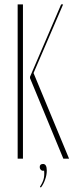

<svg xmlns="http://www.w3.org/2000/svg" viewBox="-20 -719 343 870"><path d="M84 0H60V-699H84ZM116 -365V-371L257 -699H266L132 -388L293 0H267ZM180 54Q178 55 175 55Q169 55 164.5 50Q160 45 160 38Q160 24 175 24Q192 24 192 54Q192 74 184 96Q176 118 165 131L161 127Q173 109 177.5 93Q182 77 180 54Z"/></svg>

Font: Moniqa Thin Display
Style: Regular
Weight: 100
Designer: Rajesh Rajput
Foundry: Rajesh Rajput
Version: Version 1.000